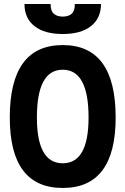

<svg xmlns="http://www.w3.org/2000/svg" viewBox="-20 -928 626 958"><path d="M293 9.8Q28.8 9.8 28.8 -341.8Q28.8 -703.1 293 -703.1Q557.1 -703.1 557.1 -341.8Q557.1 9.8 293 9.8ZM293 -113.3Q421.9 -113.3 421.9 -341.8Q421.9 -580.1 293 -580.1Q164.1 -580.1 164.1 -341.8Q164.1 -113.3 293 -113.3ZM293 -758.3Q202.1 -758.3 152.1 -797.6Q102.1 -836.9 102.1 -908.2H232.4Q232.4 -873.5 248.5 -859.4Q264.6 -845.2 293 -845.2Q321.8 -845.2 337.6 -859.4Q353.5 -873.5 353.5 -908.2H483.9Q483.9 -836.9 433.8 -797.6Q383.8 -758.3 293 -758.3Z"/></svg>

Font: Cascadia Code PL
Style: Bold
Weight: 700
Monospace: yes
Designer: Aaron Bell
Foundry: Saja Typeworks
Version: Version 2404.023; ttfautohint (v1.8.4)